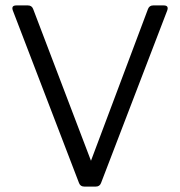

<svg xmlns="http://www.w3.org/2000/svg" viewBox="-20 -687 663 707"><path d="M290 0Q276 0 271 -13L27 -649Q21 -667 40 -667H83Q97 -667 102 -654L315 -95L525 -654Q530 -667 544 -667H583Q602 -667 596 -649L352 -13Q347 0 333 0Z"/></svg>

Font: Pitagon Sans
Style: Regular
Weight: 400
Designer: Travis Tran
Foundry: Pitagon
Version: Version 1.001; ttfautohint (v1.8.4.7-5d5b);gftools[0.9.26]